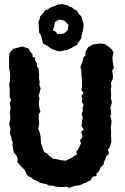

<svg xmlns="http://www.w3.org/2000/svg" viewBox="-20 -891 608 931"><path d="M318 20 301 14 285 16 258 15 248 13 231 9H218L205 2L186 -2L172 -6L155 -15L143 -20L133 -29L116 -37L106 -51L103 -62L94 -73L83 -83L71 -97L64 -105L66 -123L60 -136L47 -151L44 -166L40 -187L42 -201L37 -211L35 -225L27 -247L31 -266L26 -283L25 -294L30 -315L29 -334L28 -349L32 -369L29 -379L28 -393L34 -406L27 -421V-441V-455L26 -470L25 -484L28 -500L29 -518V-530L27 -548L24 -560V-578V-585V-618L26 -632L33 -643L46 -655L57 -657L83 -665H91L103 -661L120 -655L127 -639L138 -628V-615L151 -610L149 -600L158 -584L160 -568L167 -559L168 -546L170 -528L169 -512L172 -495L171 -480L177 -462L172 -443L167 -427L172 -415L169 -399L168 -383L170 -372L176 -348L168 -338V-310L170 -291L168 -282L166 -267L173 -246L176 -234L178 -210L179 -196L184 -184L187 -171L195 -153L207 -148L219 -135L232 -126L235 -122L257 -119L274 -114L300 -112L313 -119L329 -127L339 -134L352 -141L351 -158L360 -169L369 -188L373 -196L368 -211L380 -227L374 -252L386 -263L375 -281L377 -297L381 -323L376 -339L382 -354L380 -366L385 -384L377 -397L379 -411L375 -427L385 -440L374 -456L378 -471L377 -484L378 -500L376 -515L375 -529L374 -551L370 -565L374 -577L381 -596L384 -611L396 -625L393 -631L398 -646L407 -661L422 -671L433 -676L444 -677L465 -680L488 -678L499 -670L513 -660L522 -651L531 -637L525 -613L527 -589L529 -577L532 -561L524 -550L526 -534L528 -520L526 -506L518 -490L520 -469L517 -462L518 -442L519 -431L518 -414L522 -399L521 -385L515 -370L518 -354L519 -340L515 -328L521 -306L520 -292L517 -273L519 -250L518 -234L519 -221L520 -204L517 -193L511 -176L503 -165L509 -146L495 -132L491 -120L483 -102L482 -93L468 -80L460 -61L448 -49V-38L429 -34L420 -18L400 -7L385 -2L382 1L364 8L345 10L333 13ZM270 -642 254 -645 227 -656 208 -670 189 -679 183 -703 179 -717 169 -735V-748L168 -771L166 -783L172 -797L175 -812L184 -822L193 -831L197 -840L211 -845L226 -855L245 -862L260 -869L282 -871L309 -865L318 -858L329 -855L341 -845L351 -841L364 -821L374 -812L381 -788L385 -776V-762L381 -740L376 -719L373 -703L361 -686L354 -674L338 -665L322 -656L303 -648L293 -647ZM258 -726 290 -728 296 -734 308 -744 312 -770 299 -785 289 -792 267 -796 246 -784 245 -773 237 -743 251 -737Z"/></svg>

Font: Winky Rough SemiBold
Style: Regular
Weight: 600
Designer: Simon Atzbach
Foundry: typofactur
Version: Version 1.206; ttfautohint (v1.8.4.7-5d5b)